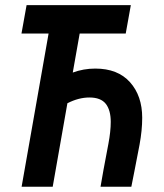

<svg xmlns="http://www.w3.org/2000/svg" viewBox="-20 -713 626 733"><path d="M62.5 0 165.5 -585H62L81.5 -693.4H479.5L460 -585H284.2L257.8 -436Q298.8 -451.2 343.8 -451.2Q429.7 -451.2 476.3 -399.2Q522.9 -347.2 522.9 -263.2Q522.9 -215.8 512.7 -160.4Q502.4 -105 493.2 -59.6L481.4 0H363.8L375 -64Q384.8 -116.2 393.8 -163.8Q402.8 -211.4 402.8 -247.6Q402.8 -292.5 383.8 -316.7Q364.7 -340.8 321.3 -340.8Q280.3 -340.8 237.3 -318.8L181.2 0Z"/></svg>

Font: Cascadia Code PL SemiBold
Style: Italic
Weight: 600
Italic angle: -10°
Monospace: yes
Designer: Aaron Bell
Foundry: Saja Typeworks
Version: Version 2404.023; ttfautohint (v1.8.4)